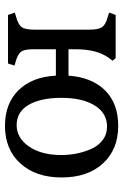

<svg xmlns="http://www.w3.org/2000/svg" viewBox="124 -626 514 803"><g transform="rotate(90 381.5 -224.0)"><path d="M508.8 -414.1Q542 -414.1 566.4 -395Q590.8 -376 603.5 -345.7Q616.2 -315.4 622.1 -284.7Q627.9 -253.9 627.9 -222.7Q627.9 -139.6 592.3 -87.9Q556.6 -36.1 502.9 -36.1Q447.3 -36.1 418 -86.4Q388.7 -136.7 388.7 -223.6Q388.7 -310.5 420.4 -362.3Q452.1 -414.1 508.8 -414.1ZM505.9 -460.9Q412.1 -460.9 357.4 -405.8Q302.7 -350.6 295.9 -252.9H185.5V-282.2Q185.5 -374 222.7 -422.9L233.4 -437.5L222.7 -450.2H42L32.2 -422.9L50.8 -417Q83 -408.2 93.3 -393.1Q103.5 -377.9 103.5 -339.8V-110.4Q103.5 -72.3 93.3 -57.6Q83 -43 50.8 -34.2L32.2 -28.3L42 0H245.1L253.9 -27.3L236.3 -32.2Q206.1 -41 195.8 -54.7Q185.5 -68.4 185.5 -104.5V-200.2H295.9Q300.8 -101.6 356.4 -44.4Q412.1 12.7 505.9 12.7Q604.5 12.7 663.1 -51.8Q721.7 -116.2 721.7 -224.6Q721.7 -333 663.1 -397Q604.5 -460.9 505.9 -460.9Z"/></g></svg>

Font: Kurale
Style: Regular
Weight: 400
Version: 1.0; ttfautohint (v1.3)